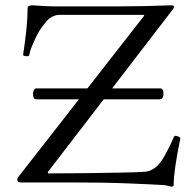

<svg xmlns="http://www.w3.org/2000/svg" viewBox="-20 -687 699 723"><path d="M626 16Q606 11 599 10Q547 7 460 3.5Q373 0 247 0H61Q45 0 45 -10Q45 -16 50 -22L523 -628L521 -631H204Q190 -631 176.5 -624Q163 -617 151 -602Q125 -570 114 -544Q106 -527 99.5 -511.5Q93 -496 90 -479Q88 -474 77 -475.5Q66 -477 67 -481Q75 -532 79.5 -576.5Q84 -621 84 -656Q84 -667 103 -667Q130 -665 149.5 -664Q169 -663 182 -663H432Q473 -663 522 -664Q571 -665 625 -667Q635 -667 635 -662Q635 -656 628 -648L160 -39L161 -34Q234 -34 305.5 -35Q377 -36 434.5 -37Q492 -38 523 -40Q567 -42 598 -97Q615 -128 623.5 -146Q632 -164 635 -172Q637 -178 648.5 -174Q660 -170 659 -165Q634 -45 634 10Q634 15 626 16ZM117 -313Q108 -313 105.5 -323Q103 -333 106 -343.5Q109 -354 117 -354H584Q592 -354 594.5 -343.5Q597 -333 594 -323Q591 -313 582 -313Z"/></svg>

Font: Junicode SmExp
Style: Regular
Weight: 400
Width: 6
Designer: Peter S. Baker
Version: Version 2.205; ttfautohint (v1.8.4)